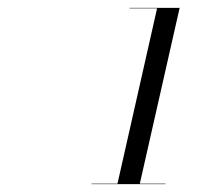

<svg xmlns="http://www.w3.org/2000/svg" viewBox="-20 -926 570 490"><path d="M213.5 -457.2H279.8L380.9 -904.8H310.7V-906H438.5L336.8 -457.2H402.5V-456H213.5Z"/></svg>

Font: Bodoni* 96pt
Style: Italic
Weight: 400
Italic angle: -13°
Version: Version 2.3